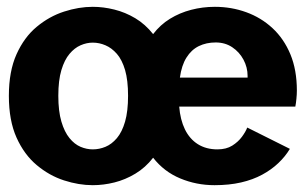

<svg xmlns="http://www.w3.org/2000/svg" viewBox="-20 -532 890 563"><path d="M252 11Q211 11 167.8 -3Q124.5 -17 87.8 -47.8Q51 -78.5 28.5 -128.5Q6 -178.5 6 -251Q6 -323 28.5 -373Q51 -423 87.8 -453.5Q124.5 -484 167.8 -498Q211 -512 252 -512Q283 -512 315.2 -504Q347.5 -496 376.8 -478.5Q406 -461 429 -432Q450 -459.5 478.5 -477Q507 -494.5 540.5 -503.2Q574 -512 610 -512Q658.5 -512 702 -496.2Q745.5 -480.5 779 -449.5Q812.5 -418.5 831.5 -372.8Q850.5 -327 850.5 -266.5Q850.5 -255.5 849.2 -242.5Q848 -229.5 846 -219.5H505.5Q508.5 -181 522.2 -152.8Q536 -124.5 560.2 -109.2Q584.5 -94 617.5 -94Q643.5 -94 661 -105Q678.5 -116 689.5 -131Q700.5 -146 705 -158L830 -95.5Q816.5 -73 796.2 -53.8Q776 -34.5 748.8 -19.8Q721.5 -5 686.8 3Q652 11 609 11Q556 11 508.5 -8.8Q461 -28.5 429 -69.5Q406.5 -40.5 377 -22.8Q347.5 -5 315.5 3Q283.5 11 252 11ZM252 -94Q271 -94 289.2 -101.5Q307.5 -109 322.8 -127Q338 -145 346.8 -175.5Q355.5 -206 355.5 -251Q355.5 -296.5 346.8 -326.5Q338 -356.5 322.8 -374Q307.5 -391.5 289.2 -399.2Q271 -407 252 -407Q234 -407 216.2 -399.2Q198.5 -391.5 183.8 -374Q169 -356.5 160 -326.5Q151 -296.5 151 -251Q151 -206 160 -175.5Q169 -145 183.8 -127Q198.5 -109 216.2 -101.5Q234 -94 252 -94ZM507.5 -304.5H706V-309.5Q706 -334.5 694 -357Q682 -379.5 661 -393.5Q640 -407.5 612.5 -407.5Q585 -407.5 563 -396.8Q541 -386 526.8 -363.2Q512.5 -340.5 507.5 -304.5Z"/></svg>

Font: Trispace Thin SemiBold
Style: Regular
Weight: 600
Version: Version 1.210